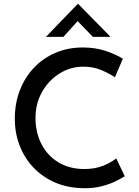

<svg xmlns="http://www.w3.org/2000/svg" viewBox="-20 -983 734 1011"><path d="M637 -55Q620 -44 588.5 -28.5Q557 -13 514.5 -2Q472 9 422 8Q337 7 270 -22Q203 -51 155.5 -101.5Q108 -152 83 -217.5Q58 -283 58 -357Q58 -439 84.5 -507.5Q111 -576 159 -626.5Q207 -677 272.5 -705Q338 -733 416 -733Q482 -733 536 -715Q590 -697 627 -674L585 -576Q556 -596 513.5 -614Q471 -632 419 -632Q351 -632 293.5 -596Q236 -560 201.5 -499Q167 -438 167 -362Q167 -285 198.5 -224Q230 -163 288 -128Q346 -93 424 -93Q480 -93 522.5 -110Q565 -127 592 -149ZM469 -789 378 -883 406 -891 314 -789H222L390 -963H391L562 -789Z"/></svg>

Font: Reem Kufi Fun
Style: Regular
Weight: 400
Designer: Khaled Hosny
Version: Version 1.005